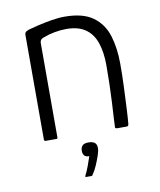

<svg xmlns="http://www.w3.org/2000/svg" viewBox="-76 -539 642 771"><g transform="rotate(-10 245.0 -153.5)"><path d="M79 0Q72 0 72 -6Q72 -113 72 -220Q72 -327 72 -434Q72 -440 75.5 -444Q79 -448 91 -452Q105 -456 130 -462Q155 -468 184.5 -473Q214 -478 239 -478Q314 -478 355 -448Q396 -418 411.5 -367Q427 -316 427 -253Q427 -205 425 -157Q423 -109 421 -70Q419 -31 417 -10Q416 -3 414 -1.5Q412 0 405 0H372Q365 0 363 -2Q361 -4 362 -10Q362 -17 363.5 -42.5Q365 -68 367 -104Q369 -140 370 -180Q371 -220 371 -256Q371 -311 357.5 -349.5Q344 -388 314.5 -408Q285 -428 238 -428Q214 -428 189.5 -423.5Q165 -419 145 -411Q139 -410 133 -405Q127 -400 127 -388Q127 -328 127 -264Q127 -200 127 -135.5Q127 -71 127 -6Q127 0 122 0ZM280 65Q280 76 273.5 95Q267 114 258.5 133.5Q250 153 240 167Q238 171 236 171Q232 171 224 171Q216 171 211 171Q210 170 210 169Q210 168 212 163Q219 150 227 128.5Q235 107 240 91Q225 91 219.5 83.5Q214 76 214 65Q214 52 221 44Q228 36 246 36Q262 36 271 42.5Q280 49 280 65Z"/></g></svg>

Font: Glory Light
Style: Regular
Weight: 300
Version: Version 1.011